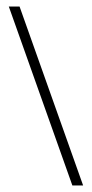

<svg xmlns="http://www.w3.org/2000/svg" viewBox="-20 -528 281 589"><path d="M7 -508H40L235 41H202Z"/></svg>

Font: Katibeh
Style: Regular
Weight: 400
Designer: Arabic design by Kourosh Beigpour, Latin design by Eduardo Tunni, engineering by Lasse Fister
Version: Version 1.0010g